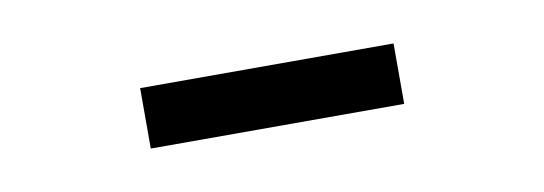

<svg xmlns="http://www.w3.org/2000/svg" viewBox="-25 -718 550 194"><g transform="rotate(-10 250.0 -621.0)"><path d="M120 -652H380V-590H120Z"/></g></svg>

Font: D-DIN
Style: Regular
Weight: 400
Designer: Charles Nix
Foundry: Datto Inc.
Version: Version 1.00